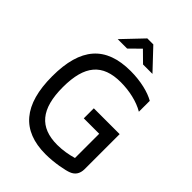

<svg xmlns="http://www.w3.org/2000/svg" viewBox="-255 -990 1109 1109"><g transform="rotate(45 300.0 -435.5)"><path d="M539 -546V-635C496 -660 423 -679 340 -679C136 -679 40 -569 40 -337C40 -105 137 9 331 9C404 9 481 -7 505 -17C533 -28 552 -50 552 -91V-376H341V-294H467V-96C429 -85 386 -77 341 -77C197 -77 128 -158 128 -336C128 -514 196 -593 345 -593C414 -593 487 -577 539 -546ZM156 -756H233L298 -820L363 -756H440L323 -880H274Z"/></g></svg>

Font: LT Wave Mono
Style: Regular
Weight: 400
Designer: Daniel Lyons
Version: Version 2.5 (Glyphs App)